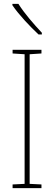

<svg xmlns="http://www.w3.org/2000/svg" viewBox="-20 -971 278 991"><path d="M75 -951H44V-944C78 -894 136 -833 179 -793H196V-802C155 -846 108 -899 75 -951ZM194 0V-19L133 -22V-691L194 -695V-714H45V-695L107 -691V-22L45 -19V0Z"/></svg>

Font: Noto Sans Hebrew Condensed Thin
Style: Regular
Weight: 100
Width: 3
Designer: Monotype Design Team
Foundry: Monotype Imaging Inc.
Version: Version 2.004